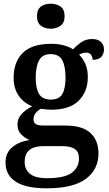

<svg xmlns="http://www.w3.org/2000/svg" viewBox="-20 -786 592 1043"><path d="M234 237Q121 237 65.5 201Q10 165 10 97Q10 43 48 12.5Q86 -18 141 -25Q117 -35 96 -55Q75 -75 75 -110Q75 -141 95.5 -164.5Q116 -188 155 -209Q109 -226 81.5 -266Q54 -306 54 -363Q54 -450 104 -499Q154 -548 258 -548Q296 -548 327 -539.5Q358 -531 377 -518Q395 -538 420.5 -556Q446 -574 481 -574Q513 -574 529 -557.5Q545 -541 545 -518Q545 -495 531 -478Q517 -461 483 -461Q483 -478 474 -489Q465 -500 449 -500Q437 -500 427.5 -497Q418 -494 410 -489Q430 -469 443.5 -439.5Q457 -410 457 -367Q457 -289 408 -239.5Q359 -190 258 -190Q247 -190 230 -191.5Q213 -193 203 -195Q187 -188 174.5 -173Q162 -158 162 -138Q162 -121 174 -112.5Q186 -104 217 -104H333Q429 -104 472 -63Q515 -22 515 47Q515 135 446 186Q377 237 234 237ZM256 -245Q302 -245 319 -276Q336 -307 336 -365Q336 -425 318.5 -458.5Q301 -492 255 -492Q210 -492 192 -457.5Q174 -423 174 -364Q174 -307 192 -276Q210 -245 256 -245ZM236 182Q331 182 370 152.5Q409 123 409 75Q409 39 386.5 23.5Q364 8 320 8H211Q188 8 165.5 15Q143 22 128.5 40.5Q114 59 114 94Q114 134 142.5 158Q171 182 236 182ZM256 -630Q224 -630 202.5 -646Q181 -662 181 -698Q181 -735 202.5 -750.5Q224 -766 256 -766Q286 -766 308.5 -750.5Q331 -735 331 -698Q331 -662 308.5 -646Q286 -630 256 -630Z"/></svg>

Font: Noto Serif Telugu SemiBold
Style: Regular
Weight: 600
Designer: Jelle Bosma - Monotype Design Team
Foundry: Monotype Imaging Inc.
Version: Version 2.005; ttfautohint (v1.8.4.7-5d5b)